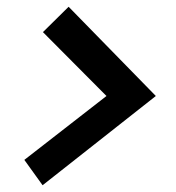

<svg xmlns="http://www.w3.org/2000/svg" viewBox="-20 -532 521 568"><path d="M183 -512 441 -248 106 16 52 -59 295 -248 107 -437Z"/></svg>

Font: Andada
Style: Bold Italic
Weight: 700
Italic angle: -8.29999°
Designer: Carolina Giovagnoli
Foundry: Carolina Giovagnoli
Version: Version 1.003